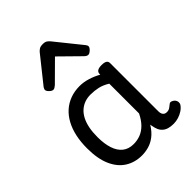

<svg xmlns="http://www.w3.org/2000/svg" viewBox="-240 -963 1103 1103"><g transform="rotate(-45 312.0 -411.0)"><path d="M258 17Q201 17 157 -10.5Q113 -38 88 -94Q63 -150 63 -235Q63 -287 72.5 -331Q82 -375 101 -410Q120 -445 147 -469Q174 -493 209 -506Q244 -519 286 -519Q318 -519 352 -508.5Q386 -498 416 -481V-486Q416 -501 427 -508Q438 -515 460 -515Q482 -515 492.5 -508.5Q503 -502 503 -488V-96Q503 -83 507 -74.5Q511 -66 518 -62Q525 -58 534 -58Q544 -58 550.5 -60.5Q557 -63 563.5 -68Q570 -73 579 -80Q586 -86 595 -83.5Q604 -81 613 -73Q622 -63 623 -52Q624 -41 619 -33Q608 -17 591 -6Q574 5 554.5 11Q535 17 515 17Q492 17 475 12Q458 7 446 -3.5Q434 -14 427.5 -29Q421 -44 418 -63Q418 -64 417 -67.5Q416 -71 416 -75Q393 -38 366.5 -18Q340 2 312 9.5Q284 17 258 17ZM151 -239Q151 -184 164 -144.5Q177 -105 203.5 -84Q230 -63 270 -63Q299 -63 325.5 -73Q352 -83 375 -106Q398 -129 416 -166V-408Q385 -427 356 -433.5Q327 -440 295 -440Q269 -440 247 -432Q225 -424 207 -408Q189 -392 176.5 -368Q164 -344 157.5 -312Q151 -280 151 -239ZM164 -610Q154 -610 141.5 -622Q129 -634 129 -644Q129 -647 130 -650Q131 -653 135 -660L262 -819Q268 -826 277.5 -832.5Q287 -839 306 -839Q325 -839 334 -832.5Q343 -826 349 -819L477 -660Q482 -653 483 -650Q484 -647 484 -644Q484 -634 471 -622Q458 -610 449 -610Q442 -610 436 -613.5Q430 -617 424 -623L306 -739L189 -623Q182 -617 176 -613.5Q170 -610 164 -610Z"/></g></svg>

Font: Playwrite PL
Style: Regular
Weight: 400
Designer: Veronika Burian, José Scaglione
Foundry: TypeTogether
Version: Version 1.002